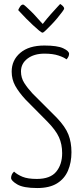

<svg xmlns="http://www.w3.org/2000/svg" viewBox="-20 -940 414 970"><path d="M168 10Q98 10 67 -8.5Q36 -27 36 -41Q36 -49 39.5 -57.5Q43 -66 51 -73Q67 -58 93.5 -47Q120 -36 166 -36Q234 -36 264 -72.5Q294 -109 294 -166Q294 -211 278 -246.5Q262 -282 220 -325L109 -437Q75 -474 57 -506.5Q39 -539 39 -578Q39 -636 82.5 -673Q126 -710 204 -710Q270 -710 299.5 -696Q329 -682 329 -668Q329 -661 325.5 -653.5Q322 -646 316 -640Q304 -650 275.5 -659.5Q247 -669 205 -669Q152 -669 119 -644Q86 -619 86 -579Q86 -547 102.5 -521Q119 -495 144 -468L267 -345Q310 -300 325.5 -260.5Q341 -221 341 -171Q341 -119 323.5 -78Q306 -37 268 -13.5Q230 10 168 10ZM195 -775Q190 -775 177 -786Q164 -797 146.5 -813Q129 -829 112.5 -846Q96 -863 85 -875Q74 -887 72 -889Q74 -895 81 -906Q88 -917 97 -917Q100 -917 111 -907Q122 -897 136.5 -883Q151 -869 164 -854Q177 -839 186.5 -829Q196 -819 196 -819Q216 -845 236.5 -868Q257 -891 270.5 -905.5Q284 -920 284 -920Q292 -915 298 -909Q304 -903 304 -896Q304 -893 294 -879.5Q284 -866 269.5 -848.5Q255 -831 239 -814.5Q223 -798 211 -786.5Q199 -775 195 -775Z"/></svg>

Font: Yanone Kaffeesatz Light
Style: Regular
Weight: 300
Designer: Yanone (Cyrillic: Daniel Pouzeot, Huerta Tipografica, and Cyreal)
Foundry: Yanone
Version: Version 2.003